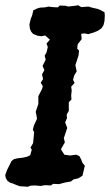

<svg xmlns="http://www.w3.org/2000/svg" viewBox="-40 -698 419 731"><path d="M66 13 36 11 24 7 7 0 -1 -2 -12 -10 -18 -20 -20 -32 -13 -51 -6 -65 4 -85 13 -92 25 -95 49 -98 65 -102 75 -107 81 -128 76 -136 86 -153 90 -195 85 -204 89 -220 101 -246 96 -273 106 -302V-332L120 -359L123 -370L115 -383L124 -397L120 -415L129 -431L122 -447L134 -471L130 -486L137 -498L142 -519L137 -532L150 -547L132 -563L118 -560L103 -562L86 -569L79 -577L74 -588L72 -605L77 -626L82 -638L87 -659L102 -666L113 -669L131 -670L145 -673L159 -671L180 -670L188 -677L210 -676L219 -673L245 -676L258 -678L269 -671L297 -673L310 -669L332 -664L344 -659L358 -651L359 -640L358 -619L354 -602L346 -590L331 -580L316 -574L296 -568L281 -571L269 -569L271 -549L256 -530L254 -513L261 -505L259 -487L247 -450L252 -426L243 -412L238 -394L244 -382L231 -368L233 -353L231 -335L232 -319L222 -309V-276L214 -262L215 -248L208 -232L216 -211L203 -172L207 -156L192 -130L205 -109L227 -106L250 -109L262 -104L269 -91L274 -78L283 -67L278 -46L274 -29L258 -19L240 -15L230 -7L207 -3L185 3L162 2L154 8L132 7L114 10L93 8L76 9Z"/></svg>

Font: Winky Rough Medium
Style: Italic
Weight: 500
Italic angle: -8.97852°
Designer: Simon Atzbach
Foundry: typofactur
Version: Version 1.206; ttfautohint (v1.8.4.7-5d5b)